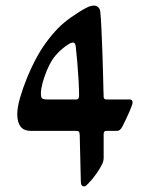

<svg xmlns="http://www.w3.org/2000/svg" viewBox="-20 -648 539 690"><path d="M282.2 22Q270.5 22 270.5 4.4Q270 -11.2 269.5 -36.6Q269 -62 268.3 -88.6Q267.6 -115.2 267.1 -135.7Q266.6 -156.2 266.6 -162.6Q266.1 -172.9 263.2 -175.3Q260.3 -177.7 252 -177.7H91.8Q64.9 -177.7 53.5 -193.6Q42 -209.5 42 -237.8Q42 -261.7 52.2 -297.1Q62.5 -332.5 76.9 -367.7Q91.3 -402.8 103.5 -425.8Q123 -464.4 144.8 -494.1Q166.5 -523.9 189 -546.9Q208 -566.4 237.1 -586.9Q266.1 -607.4 291.5 -620.6Q299.8 -625 306.6 -626.5Q313.5 -627.9 318.4 -627.9Q325.7 -627.9 332.3 -622.6Q338.9 -617.2 340.3 -606.4Q342.8 -582 344.5 -545.2Q346.2 -508.3 347.7 -467.8Q349.1 -427.2 350.1 -390.9Q351.1 -354.5 351.6 -329.6Q352.1 -304.7 352.5 -299.8Q352.5 -290.5 363.3 -290.5H445.8Q456.5 -290.5 456.5 -279.8Q456.5 -272.9 445.3 -247.1Q434.1 -221.2 419.9 -193.4Q411.6 -177.7 401.4 -177.7H361.3Q352.5 -177.7 352.5 -165.5V-80.6Q352.5 -69.3 347.2 -58.6Q340.8 -44.4 326.4 -23.9Q312 -3.4 298.8 9.8Q293.9 14.6 290.3 18.3Q286.6 22 282.2 22ZM150.4 -290.5H254.4Q264.2 -290.5 264.2 -304.7Q264.2 -324.7 262.5 -357.4Q260.7 -390.1 257.8 -424.3Q254.9 -458.5 252 -482.9Q250.5 -495.1 242.2 -495.1Q238.8 -495.1 232.9 -492.7Q216.3 -483.9 198 -467.5Q179.7 -451.2 167 -431.6Q157.2 -416 147.9 -393.6Q138.7 -371.1 132.8 -349.4Q127 -327.6 127 -312.5Q127 -295.9 133.1 -293.2Q139.2 -290.5 150.4 -290.5Z"/></svg>

Font: David Libre Medium
Style: Regular
Weight: 500
Designer: Ismar David, J. Victor Gaultney, Annie Olsen and Meir Sadan
Foundry: Monotype Imaging Inc. & SIL International
Version: Version 1.100; ttfautohint (v1.8.4.7-5d5b)